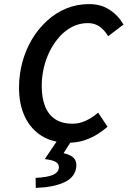

<svg xmlns="http://www.w3.org/2000/svg" viewBox="-20 -686 640 939"><path d="M314 12Q238 12 184.5 -21Q131 -54 102 -114.5Q73 -175 73 -257Q73 -322 89.5 -382.5Q106 -443 136.5 -494Q167 -545 209.5 -584Q252 -623 304 -644.5Q356 -666 416 -666Q473 -666 515.5 -638.5Q558 -611 584 -566L509 -509Q491 -539 467 -556Q443 -573 410 -573Q370 -573 335.5 -556Q301 -539 273 -508.5Q245 -478 225 -439Q205 -400 194.5 -355.5Q184 -311 184 -265Q184 -210 199.5 -168.5Q215 -127 248.5 -104Q282 -81 335 -81Q369 -81 400.5 -96Q432 -111 460 -135L506 -66Q484 -47 455.5 -29Q427 -11 391.5 0.5Q356 12 314 12ZM155 233 154 184Q213 181 239.5 169Q266 157 268 134Q269 117 254.5 107Q240 97 199 92L267 -9H337L291 63Q328 72 342 88Q356 104 353 131Q347 181 294.5 205.5Q242 230 155 233Z"/></svg>

Font: Source Code Pro SemiBold
Style: Italic
Weight: 600
Italic angle: -11°
Monospace: yes
Designer: Paul D. Hunt, Teo Tuominen
Foundry: Adobe Systems Incorporated
Version: Version 1.016;hotconv 1.0.116;makeotfexe 2.5.65601